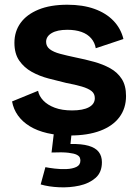

<svg xmlns="http://www.w3.org/2000/svg" viewBox="-20 -559 584 812"><path d="M276 14Q223 14 180 4Q137 -6 106 -25Q75 -44 56 -70.5Q37 -97 31 -130L141 -175Q145 -153 163 -134Q181 -115 211.5 -103.5Q242 -92 285 -92Q331 -92 356 -105.5Q381 -119 381 -144Q381 -163 367 -174Q353 -185 326 -193Q299 -201 261 -208Q224 -217 185.5 -227Q147 -237 114.5 -255Q82 -273 61.5 -302.5Q41 -332 41 -378Q41 -426 67 -462Q93 -498 143 -518.5Q193 -539 265 -539Q330 -539 379 -521.5Q428 -504 459.5 -471.5Q491 -439 502 -394L385 -355Q381 -379 365.5 -397Q350 -415 324.5 -424Q299 -433 265 -433Q222 -433 198.5 -419Q175 -405 175 -382Q175 -363 190.5 -351Q206 -339 234 -331.5Q262 -324 300 -316Q340 -308 378 -297.5Q416 -287 446.5 -270Q477 -253 495 -225Q513 -197 513 -153Q513 -101 485 -63.5Q457 -26 404 -6Q351 14 276 14ZM152 221 172 148Q187 151 211.5 154Q236 157 261 156Q286 155 303 147Q320 139 320 120Q320 114 317.5 107.5Q315 101 304.5 95.5Q294 90 269 87Q244 84 198 86L209 -6H284L278 50Q325 49 354.5 57.5Q384 66 397.5 83.5Q411 101 411 127Q411 170 384 193.5Q357 217 316 226Q275 235 230.5 233Q186 231 152 221Z"/></svg>

Font: Bricolage Grotesque 96pt ExtraBold
Style: Bold
Weight: 700
Version: Version 1.001;gftools[0.9.33.dev8+g029e19f]